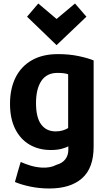

<svg xmlns="http://www.w3.org/2000/svg" viewBox="-20 -857 624 1093"><path d="M513 -22V-513Q479 -527 426 -538Q373 -549 310 -549Q222 -549 161 -514Q100 -479 68.5 -415.5Q37 -352 37 -266Q37 -182 66.5 -123Q96 -64 148.5 -33.5Q201 -3 269 -3Q307 -3 333 -10.5Q359 -18 369 -24V-4Q369 27 352 49.5Q335 72 302 81Q267 100 217 97Q184 95 153 85.5Q122 76 98 65Q97 68 92 84.5Q87 101 81 122Q75 143 70.5 159.5Q66 176 65 179Q103 195 154 205.5Q205 216 261 216Q381 216 447 158Q513 100 513 -22ZM368 -128Q355 -120 337 -114.5Q319 -109 297 -109Q244 -109 214.5 -148.5Q185 -188 185 -270Q185 -351 215.5 -396.5Q246 -442 307 -442Q349 -442 368 -434ZM198 -837 134 -762 302 -600 472 -762 407 -837 302 -749Z"/></svg>

Font: Repo Bold
Style: Bold
Weight: 700
Designer: Stefan Peev
Foundry: Context Ltd
Version: Version 1.502